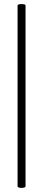

<svg xmlns="http://www.w3.org/2000/svg" viewBox="-20 -758 208 940"><path d="M86 -738Q105 -738 105 -731V154Q105 158 99 160Q93 162 86 162Q78 162 72 160Q66 158 66 154V-731Q66 -738 86 -738Z"/></svg>

Font: Cormorant
Style: Regular
Weight: 400
Designer: Christian Thalmann (Catharsis Fonts)
Foundry: Catharsis Fonts
Version: Version 4.000